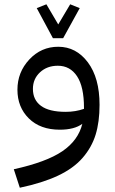

<svg xmlns="http://www.w3.org/2000/svg" viewBox="-20 -610 543 903"><path d="M276.9 -430.2H229L152.8 -571.8L198.2 -589.8L253.9 -495.1L310.1 -589.8L355 -571.8ZM253.9 -390.1Q338.4 -390.1 393.3 -316.7Q448.2 -243.2 448.2 -117.2Q448.2 -36.6 429.7 23.4Q411.1 83.5 368.2 132.8Q325.2 182.1 252.4 216.3Q179.7 250.5 73.2 272.9L44.9 186Q198.2 152.3 273.2 101.3Q348.1 50.3 367.2 -27.8Q330.1 0 261.2 0Q169.4 0 115.7 -53Q62 -106 62 -188Q62 -270.5 117.9 -330.3Q173.8 -390.1 253.9 -390.1ZM289.1 -84Q335 -84 375 -98.1V-103Q375 -202.1 342.3 -251.5Q309.6 -300.8 252 -300.8Q201.2 -300.8 168 -269.8Q134.8 -238.8 134.8 -191.9Q134.8 -140.1 172.9 -112.1Q210.9 -84 289.1 -84Z"/></svg>

Font: FiraGO
Style: Regular
Weight: 400
Designer: bBox Type
Foundry: bBox Type GmbH
Version: Version 1.001;PS 001.001;hotconv 1.0.88;makeotf.lib2.5.64775